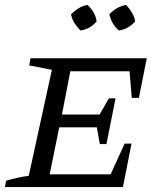

<svg xmlns="http://www.w3.org/2000/svg" viewBox="-20 -761 658 781"><path d="M0 0 5 -26Q29 -33 52 -38Q75 -43 97 -46L191 -477L99 -495L104 -524H577L545 -363H516L507 -471H266L232 -295H385L423 -361H450L413 -175H386L374 -243H221L182 -52H430L487 -177H515L480 0ZM336 -741Q368 -711 373 -674Q346 -642 307 -637Q293 -651 282.5 -668Q272 -685 269 -703Q283 -717 300 -727.5Q317 -738 336 -741ZM493 -741Q507 -726 517 -709Q527 -692 530 -674Q501 -642 464 -637Q433 -663 425 -703Q454 -734 493 -741Z"/></svg>

Font: Piazzolla SC
Style: Italic
Weight: 400
Italic angle: -11.3°
Designer: Juan Pablo del Peral
Foundry: Huerta Tipografica
Version: Version 1.330